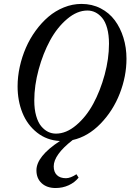

<svg xmlns="http://www.w3.org/2000/svg" viewBox="-20 -696 656 965"><path d="M259.3 249Q215.8 249 189.5 224.9Q163.1 200.7 163.1 160.2Q163.1 89.8 281.2 12.7Q215.3 9.3 166.3 -29.5Q117.2 -68.4 92.8 -128.9Q68.4 -189.5 68.4 -262.2Q68.4 -310.5 79.3 -360.4Q90.3 -410.2 110.1 -455.8Q129.9 -501.5 159.2 -541.7Q188.5 -582 223.4 -611.8Q258.3 -641.6 301.3 -658.9Q344.2 -676.3 389.6 -676.3Q442.4 -676.3 485.6 -654.1Q528.8 -631.8 556.9 -594Q585 -556.2 600.3 -506.6Q615.7 -457 615.7 -400.9Q615.7 -312.5 581.8 -225.6Q547.9 -138.7 484.9 -74Q421.9 -9.3 345.2 7.8Q250 82 250 140.1Q250 168.5 266.1 184.1Q282.2 199.7 311.5 199.7Q334 199.7 364.3 179.7L375 196.8Q355.5 221.2 325.2 235.1Q294.9 249 259.3 249ZM261.2 -24.4Q313 -24.4 363 -66.7Q413.1 -108.9 448.5 -174.1Q483.9 -239.3 505.9 -320.1Q527.8 -400.9 527.8 -476.1Q527.8 -520.5 518.6 -554Q509.3 -587.4 493.4 -606.2Q477.5 -625 459 -634Q440.4 -643.1 419.4 -643.1Q367.7 -643.1 317.6 -600.8Q267.6 -558.6 231.9 -493.2Q196.3 -427.7 174.3 -346.9Q152.3 -266.1 152.3 -190.9Q152.3 -146.5 161.9 -113.3Q171.4 -80.1 187.3 -61.3Q203.1 -42.5 221.7 -33.4Q240.2 -24.4 261.2 -24.4Z"/></svg>

Font: Elstob Medium
Style: Italic
Weight: 500
Italic angle: -20°
Designer: Peter S. Baker
Version: Version 1.015